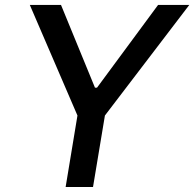

<svg xmlns="http://www.w3.org/2000/svg" viewBox="-20 -747 776 767"><path d="M99.1 -727.3 289.4 -285.5 242.2 0H351.6L399.1 -285.5L736.2 -727.3H611.5L367.5 -396.7H359.4L223.7 -727.3Z"/></svg>

Font: Margiela Sans Medium
Style: Italic
Weight: 500
Italic angle: -9.39999°
Designer: Stefan Endress, Andreas Faust
Version: Version 1.100;FEAKit 1.0